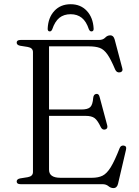

<svg xmlns="http://www.w3.org/2000/svg" viewBox="-20 -894 673 932"><path d="M61 -687Q61 -700 79.5 -700H460Q480 -700 490.5 -711.2Q501 -722.5 515.5 -722.5Q531 -722.5 536.5 -702.5L573.5 -563Q578.5 -547 563.5 -543Q546.5 -539.5 539 -556.5Q518 -606.5 501.2 -630.2Q484.5 -654 464.2 -661.5Q444 -669 411.5 -669H218V-362.5H375.5Q406 -362.5 418 -374Q430 -385.5 432.5 -419.5Q434.5 -436 446.5 -438Q459.5 -440.5 463.5 -423.5L500.5 -285.5Q504.5 -269.5 491 -265.5Q477.5 -262 470 -275.5Q453.5 -310.5 438.8 -321Q424 -331.5 396.5 -331.5H218V-70Q218 -31 273.5 -31H426.5Q457 -31 477.8 -41.2Q498.5 -51.5 517.5 -82.2Q536.5 -113 561 -175.5Q566.5 -188.5 579.5 -187.5Q596.5 -186 591.5 -166.5L553 -2Q548 19 530.5 19Q517.5 19 506.2 9.5Q495 0 476.5 0H79.5Q61 0 61 -13Q61 -24.5 77.5 -28L115 -34Q140 -38.5 140 -59V-641Q140 -661.5 115 -666L77.5 -672Q61 -675.5 61 -687ZM323 -825Q290 -825 268.2 -807.5Q246.5 -790 233.5 -751.5Q229 -741.5 222 -741.5Q210.5 -741.5 211.5 -756Q214 -809 244 -841.2Q274 -873.5 323 -873.5Q371.5 -873.5 401.5 -841.2Q431.5 -809 434.5 -756Q435.5 -741.5 423.5 -741.5Q416.5 -741.5 411.5 -751.5Q399 -790 377 -807.5Q355 -825 323 -825Z"/></svg>

Font: Fraunces 9pt S000 Light
Style: Regular
Weight: 300
Version: Version 1.000; ttfautohint (v1.8.3)